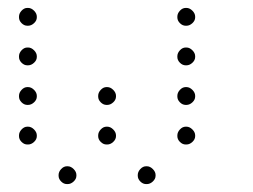

<svg xmlns="http://www.w3.org/2000/svg" viewBox="-20 -493 640 485"><path d="M49 -473Q41 -473 34.5 -466Q28 -459 28 -451V-449Q28 -441 34.5 -434.5Q41 -428 49 -428H51Q59 -428 66 -434.5Q73 -441 73 -449V-451Q73 -459 66 -466Q59 -473 51 -473ZM449 -473Q441 -473 434.5 -466Q428 -459 428 -451V-449Q428 -441 434.5 -434.5Q441 -428 449 -428H451Q459 -428 466 -434.5Q473 -441 473 -449V-451Q473 -459 466 -466Q459 -473 451 -473ZM49 -373Q41 -373 34.5 -366Q28 -359 28 -351V-349Q28 -341 34.5 -334.5Q41 -328 49 -328H51Q59 -328 66 -334.5Q73 -341 73 -349V-351Q73 -359 66 -366Q59 -373 51 -373ZM449 -373Q441 -373 434.5 -366Q428 -359 428 -351V-349Q428 -341 434.5 -334.5Q441 -328 449 -328H451Q459 -328 466 -334.5Q473 -341 473 -349V-351Q473 -359 466 -366Q459 -373 451 -373ZM49 -273Q41 -273 34.5 -266Q28 -259 28 -251V-249Q28 -241 34.5 -234.5Q41 -228 49 -228H51Q59 -228 66 -234.5Q73 -241 73 -249V-251Q73 -259 66 -266Q59 -273 51 -273ZM249 -273Q241 -273 234.5 -266Q228 -259 228 -251V-249Q228 -241 234.5 -234.5Q241 -228 249 -228H251Q259 -228 266 -234.5Q273 -241 273 -249V-251Q273 -259 266 -266Q259 -273 251 -273ZM449 -273Q441 -273 434.5 -266Q428 -259 428 -251V-249Q428 -241 434.5 -234.5Q441 -228 449 -228H451Q459 -228 466 -234.5Q473 -241 473 -249V-251Q473 -259 466 -266Q459 -273 451 -273ZM49 -173Q41 -173 34.5 -166Q28 -159 28 -151V-149Q28 -141 34.5 -134.5Q41 -128 49 -128H51Q59 -128 66 -134.5Q73 -141 73 -149V-151Q73 -159 66 -166Q59 -173 51 -173ZM249 -173Q241 -173 234.5 -166Q228 -159 228 -151V-149Q228 -141 234.5 -134.5Q241 -128 249 -128H251Q259 -128 266 -134.5Q273 -141 273 -149V-151Q273 -159 266 -166Q259 -173 251 -173ZM449 -173Q441 -173 434.5 -166Q428 -159 428 -151V-149Q428 -141 434.5 -134.5Q441 -128 449 -128H451Q459 -128 466 -134.5Q473 -141 473 -149V-151Q473 -159 466 -166Q459 -173 451 -173ZM149 -73Q141 -73 134.5 -66Q128 -59 128 -51V-49Q128 -41 134.5 -34.5Q141 -28 149 -28H151Q159 -28 166 -34.5Q173 -41 173 -49V-51Q173 -59 166 -66Q159 -73 151 -73ZM349 -73Q341 -73 334.5 -66Q328 -59 328 -51V-49Q328 -41 334.5 -34.5Q341 -28 349 -28H351Q359 -28 366 -34.5Q373 -41 373 -49V-51Q373 -59 366 -66Q359 -73 351 -73Z"/></svg>

Font: Doto Rounded Light
Style: Regular
Weight: 300
Monospace: yes
Version: Version 1.000